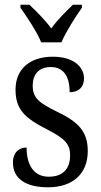

<svg xmlns="http://www.w3.org/2000/svg" viewBox="-20 -786 428 816"><path d="M155 -606H241C260 -651 301 -715 328 -753V-766H290C259 -736 223 -701 198 -665C172 -701 136 -736 105 -766H67V-753C94 -715 137 -651 155 -606ZM184 10C289 10 353 -47 353 -144C353 -228 312 -268 223 -311C148 -348 119 -368 119 -422C119 -469 144 -501 196 -501C248 -501 276 -464 276 -394C315 -394 337 -417 337 -452C337 -502 293 -545 204 -545C110 -545 46 -495 46 -405C46 -320 86 -284 180 -236C255 -197 278 -175 278 -126C278 -69 248 -35 187 -35C121 -35 93 -89 93 -159C66 -159 35 -143 35 -95C35 -25 92 10 184 10Z"/></svg>

Font: Noto Serif Khmer Condensed
Style: Regular
Weight: 400
Width: 3
Designer: Danh Hong and the Monotype Design Team
Foundry: Monotype Imaging Inc.
Version: Version 2.004